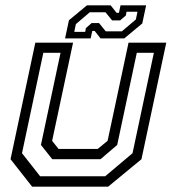

<svg xmlns="http://www.w3.org/2000/svg" viewBox="-20 -700 644 720"><path d="M100.5 0 19.5 -103 112.5 -540H254L175.5 -172L199.5 -141.5H346.5L383.5 -172L462 -540H603.5L510.5 -103L385.5 0ZM130.5 -39H374.5L477 -125.5L557 -502H493L419.5 -156.5L357 -103H176L133.5 -156.5L207 -502H142.5L62.5 -125.5ZM224 -556 238.5 -624 306 -680H395L417 -652H426L432 -680H528L513.5 -612L446 -556H357L335 -584H326L320 -556ZM258.5 -580.5H299.5L302 -594.5L323.5 -613.5H351.5L376.5 -582.5H437L489.5 -627L495.5 -656H454.5L452 -642L430.5 -623.5H400.5L375.5 -654H316.5L264.5 -609.5Z"/></svg>

Font: Tourney
Style: Italic
Weight: 400
Italic angle: -12°
Version: Version 1.015